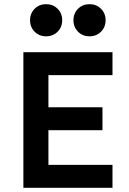

<svg xmlns="http://www.w3.org/2000/svg" viewBox="-20 -900 620 920"><path d="M92 0V-650H519V-540H212V-386H471V-276H212V-110H519V0ZM201 -726Q168 -726 146 -748Q124 -770 124 -803Q124 -836 146 -858Q168 -880 201 -880Q234 -880 256 -858Q278 -836 278 -803Q278 -770 256 -748Q234 -726 201 -726ZM409 -726Q376 -726 354 -748Q332 -770 332 -803Q332 -836 354 -858Q376 -880 409 -880Q442 -880 464 -858Q486 -836 486 -803Q486 -770 464 -748Q442 -726 409 -726Z"/></svg>

Font: Sometype Mono
Style: Bold
Weight: 700
Monospace: yes
Designer: Ryoichi Tsunekawa
Foundry: Dharma Type
Version: Version 1.000; ttfautohint (v1.8.3)